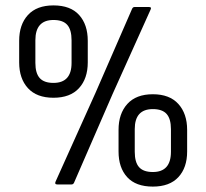

<svg xmlns="http://www.w3.org/2000/svg" viewBox="-20 -683 764 711"><path d="M178 -321Q116 -321 83.5 -356.5Q51 -392 51 -452V-532Q51 -592 83.5 -627.5Q116 -663 178 -663Q241 -663 273 -627.5Q305 -592 305 -532V-452Q305 -392 272.5 -356.5Q240 -321 178 -321ZM192 0Q181 0 186 -11L334 -340L469 -650Q472 -657 478 -657H532Q543 -657 537 -646L397 -335L254 -6Q251 0 245 0ZM178 -376Q245 -376 245 -450V-534Q245 -573 229 -591Q213 -609 178 -609Q111 -609 111 -534V-450Q111 -412 127 -394Q143 -376 178 -376ZM546 8Q483 8 451 -27Q419 -62 419 -122V-202Q419 -262 451.5 -298Q484 -334 546 -334Q608 -334 640.5 -298Q673 -262 673 -202V-122Q673 -62 640.5 -27Q608 8 546 8ZM546 -46Q613 -46 613 -121V-205Q613 -243 597 -261Q581 -279 546 -279Q479 -279 479 -205V-121Q479 -82 495 -64Q511 -46 546 -46Z"/></svg>

Font: Sofia Sans Cond
Style: Regular
Weight: 400
Width: 3
Designer: Botio Nikoltchev, Ani Petrova
Foundry: lettersoup
Version: Version 4.100; ttfautohint (v1.8.3)